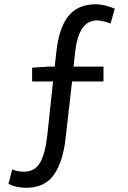

<svg xmlns="http://www.w3.org/2000/svg" viewBox="-20 -767 595 896"><path d="M515.6 -726.6 496.1 -657.2Q457 -671.9 432.6 -671.9Q347.7 -671.9 331.1 -526.4L323.2 -456.1H462.9V-386.7H316.4L286.1 -121.1Q273.4 -10.7 231 49.3Q188.5 109.4 100.6 109.4Q51.8 108.4 19.5 90.8L37.1 23.4Q59.6 34.2 91.8 34.2Q142.6 34.2 167 -7.8Q191.4 -49.8 201.2 -139.6L227.5 -386.7H129.9V-451.2L207 -456.1H235.4L242.2 -518.6Q253.9 -633.8 297.9 -690.4Q341.8 -747.1 427.7 -747.1Q465.8 -747.1 515.6 -726.6Z"/></svg>

Font: irohakakuC Regular
Style: Regular
Weight: 400
Designer: [Source Han Sans]
Ryoko NISHIZUKA Ë•øÂ°öÊ∂ºÂ≠ê (kana & ideographs); Paul D. Hunt (Latin, Greek & Cyrillic); Wenlong ZHAN
Version: Version 1.001.20160904